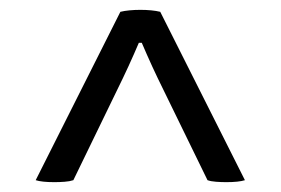

<svg xmlns="http://www.w3.org/2000/svg" viewBox="-20 -672 570 390"><path d="M477.5 -306Q465 -302 439.5 -302Q429 -302 418.8 -302.8Q408.5 -303.5 401.5 -306L300.5 -513Q294.5 -525.5 289 -537.5Q283.5 -549.5 278.2 -561.5Q273 -573.5 268 -585H262Q257 -573.5 251.8 -561.5Q246.5 -549.5 241 -537.5Q235.5 -525.5 229.5 -513L129 -306Q121.5 -303.5 111.2 -302.8Q101 -302 90.5 -302Q65 -302 52.5 -306L224.5 -648Q232.5 -650 243.2 -651Q254 -652 265 -652Q276.5 -652 287 -651Q297.5 -650 305.5 -648Z"/></svg>

Font: Signika SC
Style: Regular
Weight: 300
Designer: Anna Giedryś
Foundry: Anna Giedryś
Version: Version 2.000